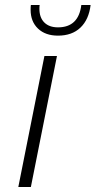

<svg xmlns="http://www.w3.org/2000/svg" viewBox="-20 -745 381 765"><path d="M157 -522H207L103 0H53ZM102 -706Q102 -719 103 -725H138Q137 -720 137 -710Q137 -675 156.5 -655.5Q176 -636 211 -636Q293 -636 304 -725H341Q334 -667 300.5 -635Q267 -603 211 -603Q161 -603 131.5 -631Q102 -659 102 -706Z"/></svg>

Font: Montserrat Alternates Light
Style: Italic
Weight: 300
Italic angle: -11.3°
Designer: Julieta Ulanovsky
Foundry: Julieta Ulanovsky
Version: Version 7.200